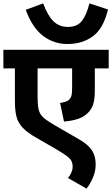

<svg xmlns="http://www.w3.org/2000/svg" viewBox="-20 -916 662 1134"><path d="M622 -512H540V-384Q540 -332 531 -302Q522 -272 499 -249Q477 -227 444 -215Q411 -203 358 -198L335 -308Q355 -311 368 -315.5Q381 -320 387 -326Q398 -337 402 -351.5Q406 -366 406 -401V-512H202V-349Q202 -311 205 -286.5Q208 -262 218 -244.5Q228 -227 248 -212Q268 -197 302 -177L442 -96Q483 -73 505 -50Q527 -27 536 -1.5Q545 24 545 57Q545 97 528 135Q511 173 491 198L381 135Q392 124 400.5 105Q409 86 409 70Q409 49 402 35Q395 21 374.5 5.5Q354 -10 313 -34L192 -104Q153 -126 125.5 -150.5Q98 -175 83 -209Q76 -228 72 -254Q68 -280 68 -322V-512H0V-622H622ZM618 -860Q591 -748 529 -702Q467 -656 378 -656Q298 -656 234.5 -704Q171 -752 132 -858L235 -896Q261 -825 295 -791Q329 -757 381 -757Q437 -757 464.5 -793.5Q492 -830 508 -896Z"/></svg>

Font: Noto Sans Devanagari
Style: Regular
Weight: 400
Designer: Jelle Bosma - Monotype Design Team
Foundry: Monotype Imaging Inc.
Version: Version 2.003